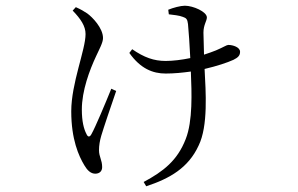

<svg xmlns="http://www.w3.org/2000/svg" viewBox="-20 -574 1040 671"><path d="M234 -537C262 -508 279 -483 279 -455C279 -400 229 -283 229 -185C229 -87 255 -29 275 4C285 21 297 33 313 33C327 33 337 25 337 10C337 -15 326 -26 326 -49C326 -66 329 -83 334 -100C342 -127 368 -204 386 -256L369 -264C348 -212 313 -129 300 -106C294 -94 287 -94 282 -106C273 -123 266 -150 266 -191C266 -257 293 -329 316 -378C327 -402 340 -425 340 -441C340 -476 303 -514 285 -527C273 -535 263 -541 245 -549ZM570 -524C586 -522 607 -520 619 -515C631 -511 635 -507 637 -490C639 -469 643 -415 645 -371C616 -365 585 -361 559 -361C518 -361 484 -373 442 -402L432 -389C471 -334 514 -317 559 -317C589 -317 618 -320 647 -324C650 -250 654 -151 629 -88C600 -13 551 25 482 62L491 77C573 50 638 13 674 -65C708 -134 699 -254 695 -333C738 -343 774 -355 796 -365C812 -373 819 -380 819 -393C819 -409 794 -417 778 -417C772 -417 763 -410 735 -398C723 -393 708 -388 693 -383L691 -460C691 -487 703 -501 703 -513C703 -533 655 -554 626 -554C611 -554 585 -547 568 -540Z"/></svg>

Font: Noto Serif CJK SC Light
Style: Regular
Weight: 300
Designer: Ryoko NISHIZUKA 西塚涼子 (kana & ideographs); Frank Grießhammer (Latin, Greek & Cyrillic); Wenlong ZHANG 张文龙 (bopomofo); San
Foundry: Adobe
Version: Version 2.001;hotconv 1.1.0;makeotfexe 2.6.0